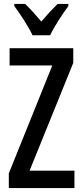

<svg xmlns="http://www.w3.org/2000/svg" viewBox="-20 -960 421 980"><path d="M146 -780H236C257 -825 299 -889 329 -929V-940H274C243 -909 224 -889 191 -850C162 -884 132 -918 108 -940H53V-929C86 -885 126 -823 146 -780ZM360 0V-89H131L354 -639V-714H29V-626H247L25 -75V0Z"/></svg>

Font: Noto Sans Armenian ExtraCondensed Medium
Style: Regular
Weight: 500
Width: 2
Designer: Monotype Design Team
Foundry: Monotype Imaging Inc.
Version: Version 2.008